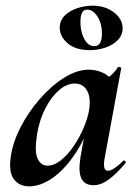

<svg xmlns="http://www.w3.org/2000/svg" viewBox="-20 -645 484 678"><path d="M83 13Q49 13 29.5 -11.5Q10 -36 18 -91Q25 -142 52.5 -195.5Q80 -249 120.5 -295.5Q161 -342 206.5 -370.5Q252 -399 294 -399Q314 -399 335 -391.5Q356 -384 371.5 -367.5Q387 -351 389 -324L329 -357Q346 -359 364.5 -373Q383 -387 396 -407Q398 -410 403.5 -408Q409 -406 408 -404L350 -89Q341 -42 361 -42Q371 -42 385 -51.5Q399 -61 415 -77Q418 -80 422 -76Q426 -72 423 -69Q392 -32 364.5 -11.5Q337 9 311 9Q279 9 267.5 -14.5Q256 -38 264 -89L289 -229L310 -246Q286 -164 248 -106Q210 -48 167 -17.5Q124 13 83 13ZM147 -60Q171 -60 195 -79Q219 -98 239.5 -128Q260 -158 274.5 -191.5Q289 -225 294 -253Q302 -298 288 -324Q274 -350 244 -350Q216 -350 189 -327Q162 -304 141 -264Q120 -224 111 -172Q101 -109 113 -84.5Q125 -60 147 -60ZM297 -468Q247 -468 219 -492Q191 -516 191 -547Q191 -573 209 -590.5Q227 -608 254 -616.5Q281 -625 307 -625Q351 -625 382 -601.5Q413 -578 413 -545Q413 -521 396 -503.5Q379 -486 352.5 -477Q326 -468 297 -468ZM313 -482Q340 -482 340 -527Q340 -561 324.5 -586Q309 -611 287 -611Q264 -611 264 -567Q264 -547 269.5 -527.5Q275 -508 286 -495Q297 -482 313 -482Z"/></svg>

Font: Cormorant Garamond Light
Style: Bold Italic
Weight: 700
Italic angle: -10°
Version: Version 4.001